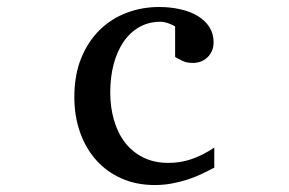

<svg xmlns="http://www.w3.org/2000/svg" viewBox="-20 -514 821 546"><path d="M589.4 -37.1Q572.3 -28.3 553.5 -19.3Q534.7 -10.3 513.4 -3.4Q492.2 3.4 469 7.8Q445.8 12.2 420.4 12.2Q367.7 12.2 325.4 -6.6Q283.2 -25.4 253.4 -58.8Q223.6 -92.3 207.5 -138.2Q191.4 -184.1 191.4 -237.8Q191.4 -300.8 210.9 -348.6Q230.5 -396.5 263.7 -429Q296.9 -461.4 340.6 -477.8Q384.3 -494.1 432.1 -494.1Q464.8 -494.1 493.4 -487.5Q522 -481 542.7 -468.3Q563.5 -455.6 575.4 -437Q587.4 -418.5 587.4 -394Q587.4 -379.4 582.3 -368.4Q577.1 -357.4 568.8 -349.9Q560.5 -342.3 550 -338.6Q539.6 -335 528.3 -335Q511.7 -335 499.5 -340.6Q487.3 -346.2 478 -352.1V-439Q467.8 -444.8 456.8 -448.5Q445.8 -452.1 436 -452.1Q402.8 -452.1 376.2 -437Q349.6 -421.9 331.3 -395Q313 -368.2 303.2 -331.3Q293.5 -294.4 293.5 -251Q293.5 -209.5 304 -172.9Q314.5 -136.2 335.2 -109.1Q356 -82 387 -66.4Q418 -50.8 459 -50.8Q494.1 -50.8 525.6 -61.8Q557.1 -72.8 589.4 -94.2Z"/></svg>

Font: BabelStone Ogham Fixed
Style: Regular
Weight: 400
Monospace: yes
Designer: Andrew West
Foundry: BabelStone
Version: Version 2.02 March 14, 2022